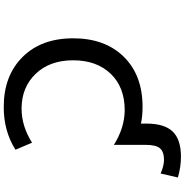

<svg xmlns="http://www.w3.org/2000/svg" viewBox="-0 -989 1000 1040"><g transform="rotate(90 500.0 -469.0)"><path d="M829.1 -949.2Q883.8 -949.2 941.4 -932.6L919.9 -838.9Q879.9 -856.4 847.7 -857.4Q801.8 -857.4 783.2 -835.4Q764.6 -813.5 764.6 -756.8V-585.9Q672.9 -643.6 577.1 -644.5Q452.1 -644.5 379.4 -568.4Q306.6 -492.2 306.6 -365.2Q306.6 -238.3 379.9 -162.1Q453.1 -85.9 568.4 -85.9Q663.1 -85.9 752.9 -142.6L791 -52.7Q688.5 11.7 558.6 10.7Q390.6 10.7 289.1 -90.8Q187.5 -192.4 187.5 -365.2Q187.5 -538.1 287.6 -639.6Q387.7 -741.2 558.6 -741.2Q609.4 -741.2 649.4 -732.4V-761.7Q649.4 -859.4 692.4 -904.3Q735.4 -949.2 829.1 -949.2Z"/></g></svg>

Font: Gen Shin Gothic Monospace Medium
Style: Regular
Weight: 500
Designer: [Source Han Sans]
Ryoko NISHIZUKA  (kana & ideographs); Paul D. Hunt (Latin, Greek & Cyrillic); Wenlong ZHANG  (bopomofo
Version: Version 1.002.20150607